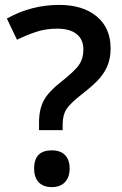

<svg xmlns="http://www.w3.org/2000/svg" viewBox="-20 -744 493 778"><path d="M138.2 -216.8V-248Q138.2 -301.8 157.7 -337.4Q177.2 -373 226.1 -411.1Q284.2 -457 301 -482.4Q317.9 -507.8 317.9 -543Q317.9 -584 290.5 -606Q263.2 -627.9 211.9 -627.9Q165.5 -627.9 126 -614.7Q86.4 -601.6 48.8 -583L7.8 -668.9Q106.9 -724.1 220.2 -724.1Q315.9 -724.1 372.1 -677.2Q428.2 -630.4 428.2 -547.9Q428.2 -511.2 417.5 -482.7Q406.7 -454.1 385 -428.2Q363.3 -402.3 310.1 -360.8Q264.6 -325.2 249.3 -301.8Q233.9 -278.3 233.9 -238.8V-216.8ZM118.2 -61Q118.2 -134.8 189.9 -134.8Q225.1 -134.8 243.7 -115.5Q262.2 -96.2 262.2 -61Q262.2 -26.4 243.4 -6.1Q224.6 14.2 189.9 14.2Q155.3 14.2 136.7 -5.6Q118.2 -25.4 118.2 -61Z"/></svg>

Font: Samim Medium FD
Style: Medium-FD
Weight: 500
Foundry: DejaVu fonts team - Redesigned by Saber Rastikerdar
Version: Version 4.0.5